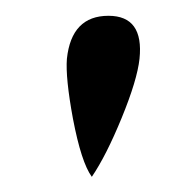

<svg xmlns="http://www.w3.org/2000/svg" viewBox="-20 -703 233 248"><path d="M120.1 -682.6Q72.3 -682.6 66.4 -627Q64.5 -602.5 74.2 -549.8Q85 -493.2 98.6 -474.6Q117.2 -502 137.2 -550.8Q157.2 -599.6 160.2 -627Q166 -682.6 120.1 -682.6Z"/></svg>

Font: Puritan
Style: Italic
Weight: 400
Version: 2.0a